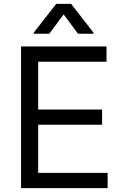

<svg xmlns="http://www.w3.org/2000/svg" viewBox="-20 -966 638 986"><path d="M532.7 0H88.1V-727.3H527V-649.1H176.1V-403.4H504.3V-325.3H176.1V-78.1H532.7ZM460.2 -792.6H380.7L306.8 -892L233 -792.6H153.4V-798.3L268.5 -946H345.2L460.2 -798.3Z"/></svg>

Font: Linik Sans
Style: Regular
Weight: 400
Designer: Rasmus Andersson (font), Marc Monis (original base), Kil Hyung-jin (Pretendard portions), Cristiano Sobral (main changes
Foundry: rsms
Version: Version 3.018;May 31, 2022;FontCreator 14.0.0.2814 64-bit; t